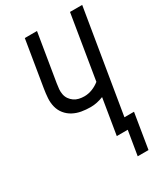

<svg xmlns="http://www.w3.org/2000/svg" viewBox="-217 -828 935 1078"><g transform="rotate(-30 250.5 -289.0)"><path d="M346 157 372 0H301L339 -231Q319 -223 298 -218.5Q277 -214 256 -214Q226 -214 197.5 -219Q169 -224 144.5 -237Q120 -250 102.5 -271.5Q85 -293 78 -320.5Q71 -348 73 -377.5Q75 -407 80 -437L129 -735H208L157 -425Q154 -407 152.5 -389.5Q151 -372 154.5 -355Q158 -338 167.5 -324.5Q177 -311 190.5 -301.5Q204 -292 221 -288Q238 -284 256 -284Q282 -284 307.5 -294Q333 -304 354 -321L422 -735H501L391 -70H453L416 157Z"/></g></svg>

Font: Iosevka Fixed
Style: Italic
Weight: 400
Italic angle: -9°
Monospace: yes
Designer: Belleve Invis
Foundry: Belleve Invis
Version: Version 33.2.4